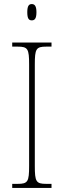

<svg xmlns="http://www.w3.org/2000/svg" viewBox="-20 -923 315 943"><path d="M136 -823C150 -823 159 -831 159 -863C159 -894 150 -903 136 -903C122 -903 114 -894 114 -863C114 -831 122 -823 136 -823ZM40 0H233V-20H207C157 -20 151 -31 151 -108V-606C151 -683 157 -694 207 -694H233V-714H40V-694H67C117 -694 123 -683 123 -606V-108C123 -31 117 -20 67 -20H40Z"/></svg>

Font: Noto Serif Georgian Condensed Thin
Style: Regular
Weight: 100
Width: 3
Designer: Monotype Design Team, Akaki Razmadze
Foundry: Google LLC
Version: Version 2.003